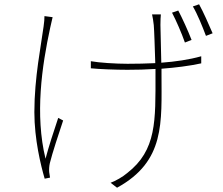

<svg xmlns="http://www.w3.org/2000/svg" viewBox="-20 -822 1040 894"><path d="M225 -742 187 -747C187 -736 186 -717 183 -699C172 -614 140 -461 140 -300C140 -173 170 -52 188 10L213 5C212 -2 210 -12 209 -21C208 -33 209 -49 212 -62C222 -104 256 -208 274 -261L251 -273C230 -210 206 -137 192 -83C142 -287 175 -515 214 -694C218 -711 222 -730 225 -742ZM810 -773 781 -763C800 -727 826 -667 841 -624L872 -636C856 -678 828 -739 810 -773ZM907 -802 878 -792C899 -757 922 -700 939 -655L970 -667C952 -709 926 -768 907 -802ZM403 -537V-504C440 -500 520 -497 573 -497C616 -497 660 -498 704 -501V-476C704 -260 710 -123 572 -16C551 2 519 20 495 29L525 52C750 -71 732 -252 732 -476V-502C798 -507 862 -515 917 -527V-560C860 -544 797 -535 731 -530L727 -706C727 -728 728 -744 729 -755H688C691 -740 694 -726 696 -705C698 -684 701 -594 703 -528C660 -526 617 -525 574 -525C519 -525 441 -530 403 -537Z"/></svg>

Font: Noto Sans JP Thin
Style: Regular
Weight: 100
Designer: Ryoko NISHIZUKA 西塚涼子 (kana, bopomofo & ideographs); Paul D. Hunt (Latin, Greek & Cyrillic); Sandoll Communications 산돌커뮤니
Foundry: Adobe
Version: Version 2.004;hotconv 1.0.118;makeotfexe 2.5.65603